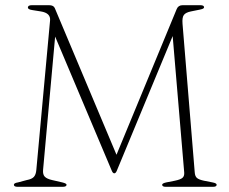

<svg xmlns="http://www.w3.org/2000/svg" viewBox="-20 -720 884 740"><path d="M236.5 -8Q236.5 0 221.5 0H48Q33.5 0 33.5 -8Q33.5 -14.5 49.5 -17L83 -26Q102.5 -29.5 110.5 -38.2Q118.5 -47 120 -65L173 -641.5Q175.5 -670 137 -676L105.5 -681Q87.5 -683.5 87.5 -691Q87.5 -700 103 -700H169Q187 -700 191.5 -688L429 -123.5L661 -685Q667 -700 684 -700H752Q766.5 -700 766.5 -692Q766.5 -689.5 763.5 -687.2Q760.5 -685 750.5 -683L716 -676Q696 -672 688.8 -662.5Q681.5 -653 683.5 -628L730.5 -56Q731.5 -40.5 739.2 -34Q747 -27.5 766 -23.5L799 -17Q815 -14 815 -8Q815 0 801 0H619Q605 0 605 -8Q605 -13.5 621 -17L654 -23.5Q676 -28 683.5 -34.8Q691 -41.5 690 -55L645.5 -581L430 -61.5Q426 -52 420.5 -52Q415 -52 411 -61.5L192.5 -579L146 -65Q144.5 -47 152.8 -38.8Q161 -30.5 181 -26L220 -17Q236.5 -13 236.5 -8Z"/></svg>

Font: Fraunces 9pt Thin
Style: Regular
Weight: 100
Version: Version 1.000;[b76b70a41]